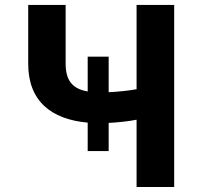

<svg xmlns="http://www.w3.org/2000/svg" viewBox="-20 -747 808 767"><path d="M414.1 -520.6H330.3V-381.7C269.5 -392 242.2 -425.4 242.2 -492.9V-727.3H92.7V-492.9C92.3 -344.1 183.9 -270.2 330.3 -257.1V-143.5H414.1V-256C449.2 -257.8 492.9 -262.1 525.6 -268.8V0H675.8V-727.3H525.6V-390.6C493.3 -384.6 449.6 -380.3 414.1 -378.6Z"/></svg>

Font: Magic Ui Pro
Style: Bold
Weight: 700
Designer: Stefan Endress, Andreas Faust
Version: Version 1.000;FEAKit 1.0